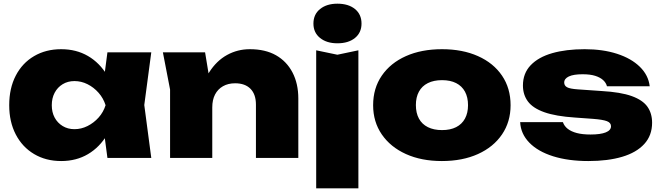

<svg xmlns="http://www.w3.org/2000/svg" viewBox="-20 -857 3587 1042"><path d="M563 0 536 -204 564 -286 536 -367 563 -573H801L763 -287L801 0ZM614 -286Q602 -195 561.5 -126.5Q521 -58 457.5 -20.5Q394 17 312 17Q229 17 165 -21Q101 -59 65.5 -127.5Q30 -196 30 -286Q30 -378 65.5 -446.5Q101 -515 165 -552.5Q229 -590 312 -590Q394 -590 457.5 -553Q521 -516 562 -447.5Q603 -379 614 -286ZM261 -286Q261 -248 276.5 -219Q292 -190 320 -173Q348 -156 384 -156Q421 -156 455 -173Q489 -190 515 -219Q541 -248 553 -286Q541 -324 515 -353.5Q489 -383 455 -400Q421 -417 384 -417Q348 -417 320 -400Q292 -383 276.5 -353.5Q261 -324 261 -286Z M864 -573H1093L1132 -336V0H903V-371ZM1336 -590Q1420 -590 1478 -557Q1536 -524 1567.5 -463.5Q1599 -403 1599 -322V0H1369V-289Q1369 -345 1339.5 -375Q1310 -405 1256 -405Q1218 -405 1190 -389Q1162 -373 1147 -344Q1132 -315 1132 -274L1063 -310Q1076 -403 1115.5 -465Q1155 -527 1212 -558.5Q1269 -590 1336 -590Z M1696 -584 1811 -560 1925 -584V165H1696ZM1811 -622Q1753 -622 1717 -651Q1681 -680 1681 -729Q1681 -779 1717 -808Q1753 -837 1811 -837Q1871 -837 1906.5 -808Q1942 -779 1942 -729Q1942 -680 1906.5 -651Q1871 -622 1811 -622Z M2378 17Q2267 17 2183 -21Q2099 -59 2052 -127.5Q2005 -196 2005 -286Q2005 -378 2052 -446.5Q2099 -515 2183 -552.5Q2267 -590 2379 -590Q2490 -590 2574 -552.5Q2658 -515 2704.5 -446.5Q2751 -378 2751 -286Q2751 -196 2704.5 -127.5Q2658 -59 2574 -21Q2490 17 2378 17ZM2379 -151Q2424 -151 2455.5 -167Q2487 -183 2503.5 -213.5Q2520 -244 2520 -286Q2520 -329 2503.5 -359.5Q2487 -390 2455.5 -406Q2424 -422 2379 -422Q2334 -422 2302 -406Q2270 -390 2253.5 -359.5Q2237 -329 2237 -287Q2237 -244 2253.5 -213.5Q2270 -183 2302 -167Q2334 -151 2379 -151Z M3519 -191Q3519 -122 3476.5 -75.5Q3434 -29 3356.5 -6Q3279 17 3173 17Q3064 17 2981.5 -9Q2899 -35 2852.5 -83Q2806 -131 2803 -194H3035Q3042 -173 3061 -158Q3080 -143 3110.5 -135Q3141 -127 3185 -127Q3239 -127 3267.5 -138.5Q3296 -150 3296 -172Q3296 -191 3273.5 -199.5Q3251 -208 3198 -212L3101 -219Q2996 -226 2934 -248Q2872 -270 2845 -306.5Q2818 -343 2818 -393Q2818 -459 2860 -503Q2902 -547 2977 -568.5Q3052 -590 3153 -590Q3252 -590 3329 -565Q3406 -540 3452.5 -494.5Q3499 -449 3506 -389H3274Q3269 -408 3253 -422.5Q3237 -437 3210 -445.5Q3183 -454 3142 -454Q3092 -454 3067 -442Q3042 -430 3042 -409Q3042 -392 3057.5 -383.5Q3073 -375 3116 -372L3245 -363Q3349 -357 3408.5 -335.5Q3468 -314 3493.5 -278Q3519 -242 3519 -191Z"/></svg>

Font: Unbounded ExtraBold
Style: Regular
Weight: 800
Designer: Luke Prowse, Jean-Baptiste Morizot, Fátima Lázaro, Florian Runge
Foundry: NaN
Version: Version 1.701;gftools[0.9.28.dev5+ged2979d]